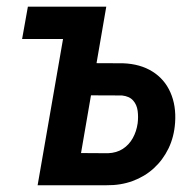

<svg xmlns="http://www.w3.org/2000/svg" viewBox="-20 -548 581 568"><path d="M279.3 -528.3 262.2 -432.6H45.4L62.5 -528.3ZM229 -361.3 344.2 -360.8Q395 -358.9 430.9 -336.4Q466.8 -314 484.1 -274.7Q501.5 -235.4 498 -185.1Q495.1 -143.1 478.5 -108.9Q461.9 -74.7 434.8 -50Q407.7 -25.4 372.3 -12.5Q336.9 0.5 295.4 0H91.3L183.1 -528.3H294.4L219.7 -95.2L299.3 -94.7Q325.2 -95.7 343.5 -107.7Q361.8 -119.6 372.8 -139.4Q383.8 -159.2 387.2 -183.1Q389.6 -202.1 387.2 -220.2Q384.8 -238.3 373.8 -250.7Q362.8 -263.2 340.8 -265.6L212.4 -266.1Z"/></svg>

Font: Roboto Condensed Medium
Style: Italic
Weight: 500
Italic angle: -12°
Designer: Christian Robertson
Foundry: Google
Version: Version 3.0; 2020